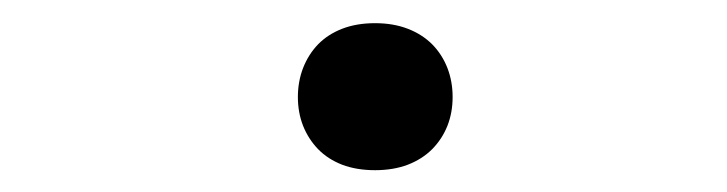

<svg xmlns="http://www.w3.org/2000/svg" viewBox="-20 -435 640 169"><path d="M242.2 -349.6Q242.2 -363.3 246.8 -375.2Q251.5 -387.2 260 -396Q268.6 -404.8 281.2 -409.7Q293.9 -414.6 310.1 -414.6Q326.2 -414.6 338.9 -409.7Q351.6 -404.8 360.4 -396Q369.1 -387.2 373.8 -375.2Q378.4 -363.3 378.4 -349.6Q378.4 -335.9 373.8 -324.2Q369.1 -312.5 360.4 -303.7Q351.6 -294.9 338.9 -290Q326.2 -285.2 310.1 -285.2Q293.9 -285.2 281.2 -290Q268.6 -294.9 260 -303.7Q251.5 -312.5 246.8 -324.2Q242.2 -335.9 242.2 -349.6Z"/></svg>

Font: Roboto Mono
Style: Regular
Weight: 500
Designer: Google
Version: Version 2.000986; 2015; ttfautohint (v1.3)